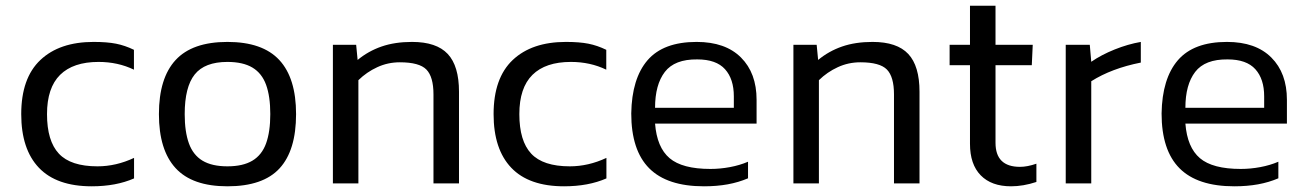

<svg xmlns="http://www.w3.org/2000/svg" viewBox="-20 -641 4572 671"><path d="M448.5 -17.5V-89.2Q385.6 -59.7 320.8 -59.7Q227 -59.7 185.7 -104.1Q144.3 -148.4 144.3 -242.2Q144.3 -334.1 190 -379.4Q235.8 -424.6 324.4 -424.6Q392 -424.6 448.1 -397.5V-466.9Q416.8 -482.1 385.6 -488.3Q354.3 -494.5 307 -494.5Q188 -494.5 121.1 -431.3Q54.2 -368.1 54.2 -242.2Q54.2 -119.5 116 -54.7Q177.8 10.1 300.6 10.1Q385.6 10.1 448.5 -17.5Z M1014.7 -242.2Q1014.7 -368.1 956.1 -431.3Q897.5 -494.5 774.8 -494.5Q652.1 -494.5 593.8 -431.3Q535.4 -368.1 535.4 -242.2Q535.4 -116.7 593.8 -53.3Q652.1 10.1 774.8 10.1Q899.4 10.1 957 -52.6Q1014.7 -115.3 1014.7 -242.2ZM625.5 -242.2Q625.5 -336.9 660.4 -380.7Q695.3 -424.6 774.8 -424.6Q829 -424.6 862.1 -404.9Q895.2 -385.1 909.9 -344.7Q924.6 -304.2 924.6 -242.2Q924.6 -180.6 909.9 -139.9Q895.2 -99.3 862.1 -79.5Q829 -59.7 774.8 -59.7Q720.6 -59.7 687.7 -79.5Q654.9 -99.3 640.2 -139.9Q625.5 -180.6 625.5 -242.2Z M1232.5 0V-360.8Q1261.5 -389.2 1298.5 -406.2Q1335.5 -423.3 1377.3 -423.3Q1445.3 -423.3 1470.1 -398Q1494.9 -372.7 1494.9 -311.1V0H1584.1V-320.3Q1584.1 -410.4 1544.8 -452.4Q1505.5 -494.5 1420 -494.5Q1359.8 -494.5 1313.4 -478.4Q1267 -462.3 1229.8 -431.5L1224.7 -484.4H1143.4V0Z M2099.3 -17.5V-89.2Q2036.3 -59.7 1971.5 -59.7Q1877.8 -59.7 1836.4 -104.1Q1795 -148.4 1795 -242.2Q1795 -334.1 1840.8 -379.4Q1886.5 -424.6 1975.2 -424.6Q2042.7 -424.6 2098.8 -397.5V-466.9Q2067.6 -482.1 2036.3 -488.3Q2005.1 -494.5 1957.7 -494.5Q1838.7 -494.5 1771.8 -431.3Q1705 -368.1 1705 -242.2Q1705 -119.5 1766.8 -54.7Q1828.6 10.1 1951.3 10.1Q2036.3 10.1 2099.3 -17.5Z M2594.2 -17.9V-75.8Q2565.3 -63.4 2531 -57Q2496.8 -50.6 2462.8 -50.6Q2364.4 -50.6 2320.1 -88.2Q2275.7 -125.9 2269.3 -209.1H2624.1V-292.3Q2624.1 -385.6 2569.6 -440Q2515.2 -494.5 2414.5 -494.5Q2298.3 -494.5 2243.1 -430.6Q2188 -366.7 2186.1 -244.5Q2186.1 -115.8 2248.9 -52.8Q2311.6 10.1 2440.3 10.1Q2485.3 10.1 2523.2 3.2Q2561.1 -3.7 2594.2 -17.9ZM2416.8 -433.4Q2483 -433.4 2513.8 -399.1Q2544.6 -364.9 2544.6 -304.2V-264.2H2269.3Q2269.3 -345.1 2303.5 -389.7Q2337.8 -434.3 2416.8 -433.4Z M2841.9 0V-360.8Q2870.9 -389.2 2907.9 -406.2Q2944.9 -423.3 2986.7 -423.3Q3054.7 -423.3 3079.5 -398Q3104.3 -372.7 3104.3 -311.1V0H3193.5V-320.3Q3193.5 -410.4 3154.2 -452.4Q3114.9 -494.5 3029.4 -494.5Q2969.2 -494.5 2922.8 -478.4Q2876.4 -462.3 2839.2 -431.5L2834.1 -484.4H2752.8V0Z M3602 -5.1V-68.9Q3570.3 -57.9 3544.6 -57.9Q3459.1 -57.9 3459.1 -142V-413.1H3585.9L3589.2 -484.4H3459.1V-620.9H3369.9V-484.4H3298.7V-413.1H3369.9V-138.3Q3369.9 -66.6 3407.4 -28.3Q3444.9 10.1 3513.3 10.1Q3556.1 10.1 3602 -5.1Z M3793.7 0V-357.1Q3864.9 -402.1 3966.9 -422.3V-494.5Q3921.9 -486.7 3875.5 -468.1Q3829 -449.4 3793.7 -425.1L3788.6 -484.4H3704.5V0Z M4447.6 -17.9V-75.8Q4418.7 -63.4 4384.4 -57Q4350.2 -50.6 4316.2 -50.6Q4217.8 -50.6 4173.5 -88.2Q4129.1 -125.9 4122.7 -209.1H4477.5V-292.3Q4477.5 -385.6 4423 -440Q4368.6 -494.5 4267.9 -494.5Q4151.7 -494.5 4096.5 -430.6Q4041.4 -366.7 4039.5 -244.5Q4039.5 -115.8 4102.3 -52.8Q4165 10.1 4293.7 10.1Q4338.7 10.1 4376.6 3.2Q4414.5 -3.7 4447.6 -17.9ZM4270.2 -433.4Q4336.4 -433.4 4367.2 -399.1Q4398 -364.9 4398 -304.2V-264.2H4122.7Q4122.7 -345.1 4156.9 -389.7Q4191.2 -434.3 4270.2 -433.4Z"/></svg>

Font: Arad
Style: Regular
Weight: 400
Designer: Mohammad Darvishi
Version: Version 1.010;September 21, 2024;FontCreator 15.0.0.2992 64-